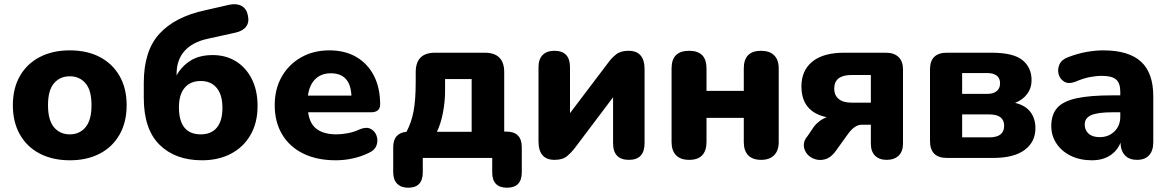

<svg xmlns="http://www.w3.org/2000/svg" viewBox="-20 -737 5463 896"><path d="M306 11Q226 11 166 -20Q106 -51 73 -109Q40 -167 40 -246Q40 -325 73 -382.5Q106 -440 166 -471Q226 -502 306 -502Q386 -502 445.5 -471Q505 -440 538 -382.5Q571 -325 571 -246Q571 -167 538 -109Q505 -51 445.5 -20Q386 11 306 11ZM306 -110Q351 -110 379 -143Q407 -176 407 -246Q407 -316 379 -348.5Q351 -381 306 -381Q260 -381 232 -348.5Q204 -316 204 -246Q204 -176 232 -143Q260 -110 306 -110Z M917 -110Q966 -110 992 -141.5Q1018 -173 1018 -234Q1018 -294 991.5 -326.5Q965 -359 917 -359Q868 -359 841.5 -327Q815 -295 815 -237Q815 -110 917 -110ZM923 11Q798 11 724.5 -61.5Q651 -134 651 -280V-350Q651 -500 724 -579.5Q797 -659 937 -689L1051 -715Q1085 -722 1108 -709Q1131 -696 1137 -664Q1144 -632 1127.5 -611.5Q1111 -591 1076 -584L949 -556Q879 -541 841.5 -499.5Q804 -458 804 -391V-385Q826 -426 867.5 -453Q909 -480 973 -480Q1033 -480 1080 -451.5Q1127 -423 1154.5 -369.5Q1182 -316 1182 -242Q1182 -165 1149.5 -108Q1117 -51 1058.5 -20Q1000 11 923 11Z M1547 11Q1459 11 1395 -20.5Q1331 -52 1296.5 -110Q1262 -168 1262 -246Q1262 -322 1295 -379.5Q1328 -437 1385.5 -469.5Q1443 -502 1517 -502Q1590 -502 1643 -471Q1696 -440 1725 -383.5Q1754 -327 1754 -250Q1754 -213 1711 -213H1418Q1425 -159 1458.5 -134.5Q1492 -110 1551 -110Q1574 -110 1603.5 -115.5Q1633 -121 1660 -134Q1690 -146 1710 -135.5Q1730 -125 1737.5 -103Q1745 -81 1737 -58.5Q1729 -36 1702 -24Q1668 -7 1628 2Q1588 11 1547 11ZM1417 -291H1620Q1615 -395 1524 -395Q1479 -395 1451.5 -368Q1424 -341 1417 -291Z M2019 -122H2181V-368H2057V-314Q2057 -262 2047 -210.5Q2037 -159 2019 -122ZM1885 139Q1852 139 1833.5 120.5Q1815 102 1815 67V-50Q1815 -116 1877 -122Q1900 -165 1910 -218Q1920 -271 1920 -356V-400Q1920 -491 2010 -491H2242Q2333 -491 2333 -400V-123H2342Q2415 -123 2415 -50V67Q2415 139 2346 139Q2277 139 2277 67V0H1953V67Q1953 139 1885 139Z M2568 9Q2493 9 2493 -78V-423Q2493 -461 2512.5 -480.5Q2532 -500 2567 -500Q2640 -500 2640 -423V-209L2821 -448Q2834 -466 2855 -483Q2876 -500 2913 -500Q2988 -500 2988 -414V-69Q2988 9 2915 9Q2841 9 2841 -69V-283L2660 -43Q2647 -26 2626.5 -8.5Q2606 9 2568 9Z M3196 9Q3156 9 3135 -12.5Q3114 -34 3114 -74V-418Q3114 -500 3196 -500Q3277 -500 3277 -418V-313H3451V-418Q3451 -500 3532 -500Q3571 -500 3592.5 -479Q3614 -458 3614 -418V-74Q3614 -34 3592.5 -12.5Q3571 9 3532 9Q3492 9 3471.5 -12.5Q3451 -34 3451 -74V-187H3277V-74Q3277 -34 3257 -12.5Q3237 9 3196 9Z M3954 -258H4044V-387H3954Q3873 -387 3873 -323Q3873 -293 3893.5 -275.5Q3914 -258 3954 -258ZM4118 9Q4083 9 4063.5 -10.5Q4044 -30 4044 -67V-155H4003Q3983 -155 3966.5 -142.5Q3950 -130 3936 -110L3877 -28Q3856 -1 3831.5 6Q3807 13 3784 6Q3761 -1 3746.5 -18.5Q3732 -36 3731 -58.5Q3730 -81 3750 -104L3777 -144Q3787 -158 3803 -170.5Q3819 -183 3838 -190Q3720 -215 3720 -334Q3720 -408 3771 -449.5Q3822 -491 3919 -491H4114Q4152 -491 4173 -471Q4194 -451 4194 -413V-67Q4194 -30 4173.5 -10.5Q4153 9 4118 9Z M4470 -96H4597Q4666 -96 4666 -150Q4666 -203 4597 -203H4470ZM4470 -299H4588Q4616 -299 4631.5 -312Q4647 -325 4647 -348Q4647 -372 4631.5 -384Q4616 -396 4588 -396H4470ZM4399 0Q4320 0 4320 -79V-413Q4320 -491 4399 -491H4607Q4709 -491 4751.5 -456.5Q4794 -422 4794 -363Q4794 -326 4773 -298Q4752 -270 4717 -257Q4766 -245 4789 -214Q4812 -183 4812 -139Q4812 -75 4762 -37.5Q4712 0 4615 0Z M5076 11Q5020 11 4977 -10Q4934 -31 4910 -67.5Q4886 -104 4886 -149Q4886 -203 4914 -234Q4942 -265 5004.5 -278.5Q5067 -292 5170 -292H5208V-309Q5208 -349 5188.5 -366Q5169 -383 5122 -383Q5095 -383 5064.5 -377Q5034 -371 4997 -355Q4967 -344 4947 -355.5Q4927 -367 4920.5 -390Q4914 -413 4924 -436Q4934 -459 4964 -470Q5011 -488 5052.5 -495Q5094 -502 5128 -502Q5247 -502 5304.5 -449.5Q5362 -397 5362 -287V-74Q5362 -34 5342.5 -12.5Q5323 9 5286 9Q5250 9 5230 -12Q5210 -33 5209 -71Q5194 -33 5159.5 -11Q5125 11 5076 11ZM5208 -213H5171Q5102 -213 5072 -199.5Q5042 -186 5042 -156Q5042 -130 5060 -113.5Q5078 -97 5112 -97Q5153 -97 5180.5 -123.5Q5208 -150 5208 -193Z"/></svg>

Font: Chiron GoRound TC EB
Style: Regular
Weight: 700
Designer: Ryoko NISHIZUKA 西塚涼子 (kana, bopomofo & ideographs); Paul D. Hunt (Latin, Greek & Cyrillic); Sandoll Communications 산돌커뮤니
Foundry: Adobe
Version: Version 1.000;hotconv 1.1.1;makeotfexe 2.6.0